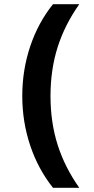

<svg xmlns="http://www.w3.org/2000/svg" viewBox="-20 -790 450 920"><path d="M234 110Q163 21 124.9 -92.3Q86.7 -205.7 86.7 -330Q86.7 -455 124.9 -568.3Q163 -681.7 234 -770H360Q290 -671 256 -563.5Q222 -456 222 -330Q222 -204 256 -96.5Q290 11 360 110Z"/></svg>

Font: M PLUS 2 Thin
Style: Regular
Weight: 100
Designer: Coji Morishita
Foundry: UNDERFOREST DESIGN
Version: Version 1.001